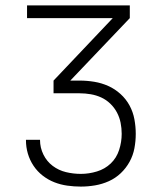

<svg xmlns="http://www.w3.org/2000/svg" viewBox="-20 -690 590 710"><path d="M279 0Q254 0 229 -3.5Q204 -7 181 -16Q158 -25 138 -40.5Q118 -56 104 -77Q90 -98 83 -122Q76 -146 76 -171V-173H128V-172Q128 -144 140.5 -118.5Q153 -93 175 -76.5Q197 -60 224 -53.5Q251 -47 279 -47Q309 -47 338.5 -56Q368 -65 389.5 -85.5Q411 -106 420.5 -135.5Q430 -165 430 -195Q430 -216 426 -236Q422 -256 412.5 -274Q403 -292 388 -306.5Q373 -321 354.5 -329.5Q336 -338 315.5 -341.5Q295 -345 275 -345H178V-392L397 -623H80V-670H460V-623L240 -392H275Q302 -392 329 -387.5Q356 -383 380.5 -372Q405 -361 425.5 -342.5Q446 -324 459 -300Q472 -276 477 -249Q482 -222 482 -195Q482 -168 477 -141.5Q472 -115 459 -91.5Q446 -68 426.5 -49.5Q407 -31 382.5 -20Q358 -9 331.5 -4.5Q305 0 279 0Z"/></svg>

Font: Lode Dark Term
Style: Regular
Weight: 400
Monospace: yes
Designer: Belleve Invis
Foundry: Belleve Invis
Version: Version 29.2.0